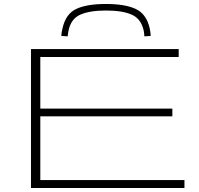

<svg xmlns="http://www.w3.org/2000/svg" viewBox="-20 -947 1001 967"><path d="M136 0V-700H880V-660H183V-400H848V-361H183V-40H909V0ZM514 -927Q611 -927 664.5 -901.5Q718 -876 734 -804Q738 -786 739 -766L707 -764Q707 -771 706 -778Q705 -785 704 -792Q691 -852 644 -873Q597 -894 514 -894Q431 -894 384 -873Q337 -852 325 -792Q324 -785 322.5 -778Q321 -771 321 -764L289 -766Q289 -776 291 -786Q293 -796 295 -805Q311 -877 364 -902Q417 -927 514 -927Z"/></svg>

Font: Georama ExtraExtended ExtraLight
Style: Regular
Weight: 200
Width: 8
Designer: Jean-Baptiste Levee
Foundry: Production Type
Version: Version 1.000